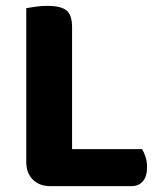

<svg xmlns="http://www.w3.org/2000/svg" viewBox="-20 -636 551 658"><path d="M153 2Q115 2 92.5 -20.5Q70 -43 70 -81V-608Q81 -610 101.5 -613Q122 -616 142 -616Q187 -616 207 -601Q227 -586 227 -542V-125H467Q473 -115 478.5 -99Q484 -83 484 -64Q484 -31 469.5 -14.5Q455 2 430 2H153Z"/></svg>

Font: Baloo Bhaina 2
Style: Bold
Weight: 700
Designer: Yesha Goshar, Manish Minz, Shuchita Grover and Ek Type
Foundry: Ek Type
Version: Version 1.640;hotconv 1.0.111;makeotfexe 2.5.65597; ttfautoh